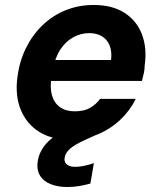

<svg xmlns="http://www.w3.org/2000/svg" viewBox="-20 -549 645 771"><path d="M262 12Q188 12 137.5 -19.5Q87 -51 63.5 -108Q40 -165 50 -240Q58 -302 83.5 -354.5Q109 -407 149.5 -446.5Q190 -486 242.5 -507.5Q295 -529 356 -529Q431 -529 480 -497.5Q529 -466 550 -411Q571 -356 561 -286Q561 -271 557.5 -255Q554 -239 550 -224H146L161 -308H426Q430 -343 420 -367Q410 -391 389 -403.5Q368 -416 338 -416Q305 -416 274.5 -399.5Q244 -383 222.5 -350.5Q201 -318 192 -268L187 -239Q180 -198 188.5 -167Q197 -136 220.5 -119Q244 -102 280 -102Q318 -102 342 -116Q366 -130 382 -152H525Q503 -106 463.5 -68.5Q424 -31 372.5 -9.5Q321 12 262 12ZM250 202Q213 202 183.5 190.5Q154 179 140 155Q126 131 132 95Q137 67 154.5 41.5Q172 16 208 -8Q244 -32 305 -56L353 -75L372 -10L317 15Q278 33 260.5 49Q243 65 240 82Q236 100 247.5 110.5Q259 121 282 121Q298 121 317.5 117Q337 113 357 106L343 188Q322 194 298.5 198Q275 202 250 202Z"/></svg>

Font: DM Sans 11pt ExtraBold
Style: Italic
Weight: 800
Italic angle: -10°
Version: Version 4.004;gftools[0.9.30]